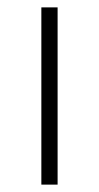

<svg xmlns="http://www.w3.org/2000/svg" viewBox="-20 -500 269 520"><path d="M92 0V-480H136V0Z"/></svg>

Font: Giro Light
Style: Regular
Weight: 300
Designer: Paul D. Hunt
Foundry: Adobe Systems Incorporated
Version: Version 1.000;PS 1.0;hotconv 1.0.88;makeotf.lib2.5.647800